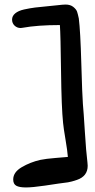

<svg xmlns="http://www.w3.org/2000/svg" viewBox="-20 -685 419 843"><path d="M232 -662Q257 -665 268 -665Q289 -665 302 -654.5Q315 -644 318.5 -633.5Q322 -623 326 -604Q333 -549 337 -407Q341 -265 344 -228Q347 -197 352.5 -108Q358 -19 364 29Q365 34 365 43Q365 66 353 81.5Q341 97 317.5 105Q294 113 278.5 115.5Q263 118 237 121Q232 122 177 130Q122 138 94 138Q65 138 51.5 130.5Q38 123 38 103Q38 71 75.5 49Q113 27 157 17Q181 12 224.5 8.5Q268 5 278 4Q276 -23 267.5 -73Q259 -123 257 -145Q250 -211 248 -372Q246 -533 243 -575Q145 -575 79 -563Q76 -562 71 -562Q55 -562 44 -572.5Q33 -583 33 -599Q33 -615 47 -626.5Q61 -638 86 -643.5Q111 -649 134.5 -652Q158 -655 188 -657.5Q218 -660 232 -662Z"/></svg>

Font: Because We Mentor
Style: Regular
Weight: 400
Designer: Liz Wetzel, Aaron Williamson, Russ McMullin
Foundry: Red Hat
Version: Version 1.000